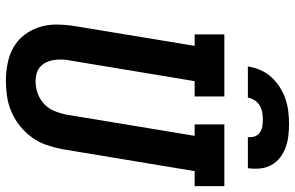

<svg xmlns="http://www.w3.org/2000/svg" viewBox="-195 -800 1003 653"><g transform="rotate(90 306.5 -473.5)"><path d="M255 8Q225 8 195 2Q165 -4 140 -18.5Q115 -33 97.5 -56.5Q80 -80 71.5 -108Q63 -136 63.5 -166.5Q64 -197 69 -228L136 -634H97V-735H308V-634H256L186 -212Q183 -198 182.5 -183.5Q182 -169 184 -155.5Q186 -142 191.5 -130Q197 -118 207 -109Q217 -100 230 -96.5Q243 -93 257 -93Q278 -93 298.5 -100.5Q319 -108 334.5 -123Q350 -138 358 -158Q366 -178 370 -199L442 -634H403V-735H613V-634H562L487 -182Q482 -156 473 -130Q464 -104 447.5 -81Q431 -58 408.5 -40Q386 -22 360.5 -11Q335 0 308 4Q281 8 255 8ZM206 -815Q209 -836 218 -857Q227 -878 242 -894.5Q257 -911 276.5 -923.5Q296 -936 317 -943Q338 -950 359 -952.5Q380 -955 402 -955Q423 -955 443.5 -952.5Q464 -950 482.5 -943Q501 -936 516.5 -924Q532 -912 541.5 -894.5Q551 -877 553 -856.5Q555 -836 552 -815H446Q448 -827 444 -838Q440 -849 431 -855.5Q422 -862 410.5 -864Q399 -866 387 -866Q375 -866 363 -864Q351 -862 339.5 -855.5Q328 -849 321 -838Q314 -827 312 -815Z"/></g></svg>

Font: Iosevka Curly Slab ExObl
Style: Bold
Weight: 700
Width: 7
Italic angle: -9°
Monospace: yes
Designer: Belleve Invis
Foundry: Belleve Invis
Version: Version 11.0.0; ttfautohint (v1.8.3)